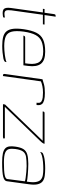

<svg xmlns="http://www.w3.org/2000/svg" viewBox="624 -1170 553 1842"><g transform="rotate(90 901.0 -248.5)"><path d="M105 3Q84 3 72 -4Q60 -11 56 -28.5Q52 -46 56 -76L99 -383H64L66 -399H102L114 -484Q115 -493 117 -497.5Q119 -502 122.5 -503.5Q126 -505 130 -505H140Q140 -505 138.5 -498Q137 -491 135 -476L124 -399H215L213 -383H121L79 -82Q74 -43 81 -28.5Q88 -14 112 -14Q124 -14 134 -16Q144 -18 148 -19L146 -2Q141 -1 130 1Q119 3 105 3Z M419 7Q368 7 333.5 -2Q299 -11 280 -34Q261 -57 256 -97.5Q251 -138 260 -200Q271 -275 293.5 -320Q316 -365 359 -385Q402 -405 476 -405Q559 -405 591 -364.5Q623 -324 612 -241L606 -196H321Q322 -203 326.5 -208Q331 -213 341 -213H587L591 -246Q599 -317 572 -351.5Q545 -386 474 -386Q414 -386 375.5 -369.5Q337 -353 315.5 -313Q294 -273 283 -200Q273 -124 283.5 -83.5Q294 -43 327.5 -27.5Q361 -12 421 -12Q441 -12 463.5 -13.5Q486 -15 508 -18Q530 -21 547.5 -25Q565 -29 575 -34L574 -26Q573 -19 566.5 -14Q560 -9 540 -4Q514 1 482.5 4Q451 7 419 7Z M709 0H703Q696 0 692 -3.5Q688 -7 689 -16L740 -379Q759 -385 789.5 -393.5Q820 -402 871 -402Q915 -402 940 -395Q965 -388 975.5 -376.5Q986 -365 987.5 -351Q989 -337 987 -322H965L966 -336Q968 -359 952.5 -369Q937 -379 914 -381.5Q891 -384 868 -384Q834 -384 806 -378Q778 -372 760 -364Z M1005 -18H1304L1308 -13Q1312 -8 1306.5 -4Q1301 0 1292 0H979L982 -20L1330 -381H1049V-384Q1050 -392 1053.5 -395.5Q1057 -399 1066 -399H1359Q1358 -392 1355 -386Q1352 -380 1346 -373Q1340 -366 1329 -354Z M1536 8Q1484 8 1452 1Q1420 -6 1404 -21Q1388 -36 1384.5 -60Q1381 -84 1386 -118Q1393 -169 1410 -196Q1427 -223 1461 -233Q1495 -243 1551 -243Q1576 -243 1603.5 -241.5Q1631 -240 1656 -238Q1681 -236 1698.5 -233.5Q1716 -231 1722 -229Q1731 -284 1725.5 -316Q1720 -348 1703 -363Q1686 -378 1659.5 -382.5Q1633 -387 1600 -387Q1567 -387 1533.5 -384Q1500 -381 1474 -374Q1448 -367 1437 -355L1439 -362Q1441 -379 1455.5 -385Q1470 -391 1482 -394Q1500 -399 1532 -402Q1564 -405 1595 -405Q1636 -405 1667.5 -400.5Q1699 -396 1719 -380.5Q1739 -365 1747 -333.5Q1755 -302 1747 -247L1718 -36Q1715 -13 1676 -2.5Q1637 8 1536 8ZM1538 -9Q1624 -9 1659 -16.5Q1694 -24 1697 -40L1719 -210Q1712 -214 1686 -217.5Q1660 -221 1628.5 -224Q1597 -227 1573 -227Q1519 -227 1485 -221.5Q1451 -216 1433.5 -193Q1416 -170 1409 -119Q1404 -82 1410 -57.5Q1416 -33 1445 -21Q1474 -9 1538 -9Z"/></g></svg>

Font: Genos Thin Thin
Style: Italic
Weight: 250
Italic angle: -8°
Version: Version 1.010